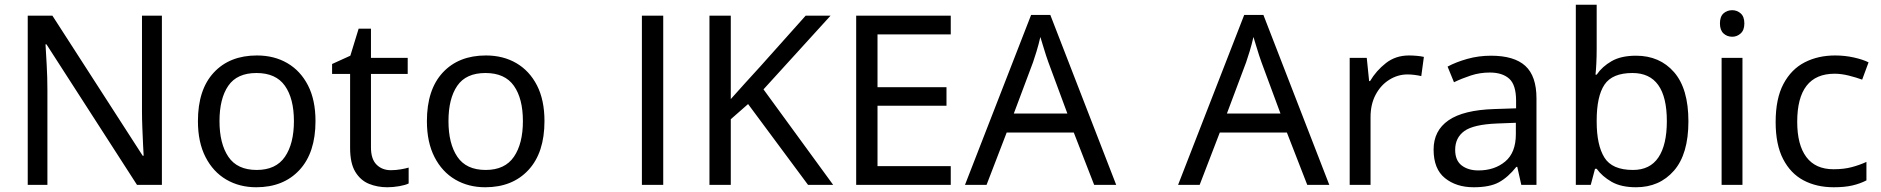

<svg xmlns="http://www.w3.org/2000/svg" viewBox="-20 -780 7936 810"><path d="M663 0H558L176 -593H172Q174 -558 177 -506Q180 -454 180 -399V0H97V-714H201L582 -123H586Q585 -139 583.5 -171Q582 -203 580.5 -241Q579 -279 579 -311V-714H663Z M1311 -269Q1311 -136 1243.5 -63Q1176 10 1061 10Q990 10 934.5 -22.5Q879 -55 847 -117.5Q815 -180 815 -269Q815 -402 882 -474Q949 -546 1064 -546Q1137 -546 1192.5 -513.5Q1248 -481 1279.5 -419.5Q1311 -358 1311 -269ZM906 -269Q906 -174 943.5 -118.5Q981 -63 1063 -63Q1144 -63 1182 -118.5Q1220 -174 1220 -269Q1220 -364 1182 -418Q1144 -472 1062 -472Q980 -472 943 -418Q906 -364 906 -269Z M1629 -62Q1649 -62 1670 -65.5Q1691 -69 1704 -73V-6Q1690 1 1664 5.5Q1638 10 1614 10Q1572 10 1536.5 -4.5Q1501 -19 1479 -55Q1457 -91 1457 -156V-468H1381V-510L1458 -545L1493 -659H1545V-536H1700V-468H1545V-158Q1545 -109 1568.5 -85.5Q1592 -62 1629 -62Z M2277 -269Q2277 -136 2209.5 -63Q2142 10 2027 10Q1956 10 1900.5 -22.5Q1845 -55 1813 -117.5Q1781 -180 1781 -269Q1781 -402 1848 -474Q1915 -546 2030 -546Q2103 -546 2158.5 -513.5Q2214 -481 2245.5 -419.5Q2277 -358 2277 -269ZM1872 -269Q1872 -174 1909.5 -118.5Q1947 -63 2029 -63Q2110 -63 2148 -118.5Q2186 -174 2186 -269Q2186 -364 2148 -418Q2110 -472 2028 -472Q1946 -472 1909 -418Q1872 -364 1872 -269Z M2688 0V-714H2778V0Z M3495 0H3389L3136 -341L3063 -277V0H2973V-714H3063V-362Q3093 -396 3124 -430Q3155 -464 3186 -498L3379 -714H3484L3201 -403Z M3991 0H3592V-714H3991V-635H3682V-412H3973V-334H3682V-79H3991Z M4596 0 4510 -221H4227L4142 0H4051L4330 -717H4411L4689 0ZM4483 -301 4403 -517Q4400 -525 4393 -546Q4386 -567 4379.5 -589.5Q4373 -612 4369 -624Q4362 -593 4353 -563.5Q4344 -534 4338 -517L4257 -301Z M5495 0 5409 -221H5126L5041 0H4950L5229 -717H5310L5588 0ZM5382 -301 5302 -517Q5299 -525 5292 -546Q5285 -567 5278.5 -589.5Q5272 -612 5268 -624Q5261 -593 5252 -563.5Q5243 -534 5237 -517L5156 -301Z M5924 -546Q5939 -546 5956.5 -544.5Q5974 -543 5987 -540L5976 -459Q5963 -462 5947.5 -464Q5932 -466 5918 -466Q5877 -466 5841 -443.5Q5805 -421 5783.5 -380.5Q5762 -340 5762 -286V0H5674V-536H5746L5756 -438H5760Q5786 -482 5827 -514Q5868 -546 5924 -546Z M6270 -545Q6368 -545 6415 -502Q6462 -459 6462 -365V0H6398L6381 -76H6377Q6342 -32 6303.5 -11Q6265 10 6197 10Q6124 10 6076 -28.5Q6028 -67 6028 -149Q6028 -229 6091 -272.5Q6154 -316 6285 -320L6376 -323V-355Q6376 -422 6347 -448Q6318 -474 6265 -474Q6223 -474 6185 -461.5Q6147 -449 6114 -433L6087 -499Q6122 -518 6170 -531.5Q6218 -545 6270 -545ZM6375 -262 6296 -259Q6196 -255 6157.5 -227Q6119 -199 6119 -148Q6119 -103 6146.5 -82Q6174 -61 6217 -61Q6285 -61 6330 -98.5Q6375 -136 6375 -214Z M6716 -760V-575Q6716 -541 6714.5 -511.5Q6713 -482 6711 -465H6716Q6739 -499 6779 -522Q6819 -545 6882 -545Q6982 -545 7042.5 -475.5Q7103 -406 7103 -268Q7103 -130 7042 -60Q6981 10 6882 10Q6819 10 6779 -13Q6739 -36 6716 -68H6709L6691 0H6628V-760ZM6867 -472Q6782 -472 6749 -423Q6716 -374 6716 -271V-267Q6716 -168 6748.5 -115.5Q6781 -63 6869 -63Q6941 -63 6976.5 -116Q7012 -169 7012 -269Q7012 -472 6867 -472Z M7288 -737Q7308 -737 7323.5 -723.5Q7339 -710 7339 -681Q7339 -653 7323.5 -639Q7308 -625 7288 -625Q7266 -625 7251 -639Q7236 -653 7236 -681Q7236 -710 7251 -723.5Q7266 -737 7288 -737ZM7331 -536V0H7243V-536Z M7716 10Q7644 10 7589 -19Q7534 -48 7502.5 -109Q7471 -170 7471 -265Q7471 -364 7504 -426Q7537 -488 7593.5 -517Q7650 -546 7722 -546Q7763 -546 7801 -537.5Q7839 -529 7863 -517L7836 -444Q7812 -453 7780 -461Q7748 -469 7720 -469Q7562 -469 7562 -266Q7562 -169 7600.5 -117.5Q7639 -66 7715 -66Q7759 -66 7792.5 -75Q7826 -84 7854 -97V-19Q7827 -5 7794.5 2.5Q7762 10 7716 10Z"/></svg>

Font: Noto IKEA Arabic
Style: Regular
Weight: 400
Designer: Monotype Design Team
Foundry: Monotype Imaging Inc.
Version: Version 1.200